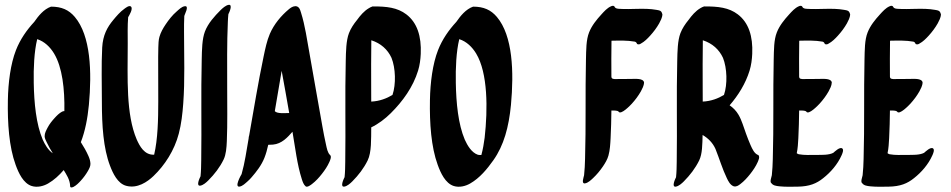

<svg xmlns="http://www.w3.org/2000/svg" viewBox="-20 -772 4024 812"><path d="M181.5 -232.6C175.5 -220.9 168.6 -209.2 168.8 -195.6C168.9 -187 174 -177.9 177.5 -170.4C185 -154 193.9 -138.7 203.4 -123.7C183.4 -136.7 169.7 -161.5 160.6 -181.5C132.8 -247 124.2 -336 122.7 -421.8C121.5 -484.8 124.4 -553 137.3 -606.4C168 -596.7 192.1 -573.1 208.7 -545.6C243.7 -487.7 254 -394.4 252.2 -302.1C249 -302.6 244.9 -301 242.2 -299.6C230.5 -293.4 220.4 -283.2 211.6 -273.5C200.5 -261.4 189.1 -247.4 181.5 -232.6ZM249.4 -52.8C260.5 -34.3 276.1 -12 276.6 15.2C276.8 24 287 20.3 291.1 18.2C302.8 12 312.9 1.8 321.7 -7.9C333.1 -20.4 343.4 -34.2 351.8 -48.9C356.8 -57.7 362.7 -68.5 362.5 -79.1C362.2 -90.6 358.8 -101.5 354.2 -111.9C345.1 -132.6 333.9 -151.9 321.9 -170.7C339.9 -217.1 350.2 -269.7 355.9 -328.3C368.9 -468 363.7 -621 296.4 -700.4C270.9 -730.4 240.4 -743.9 195.8 -743.9C164.9 -733 142.6 -705 124.8 -679.4C93.2 -645.2 65.5 -605.8 47.5 -559.9C24.7 -501.7 14.6 -423 13.3 -348.7C11.5 -250.5 18.3 -150.8 46.2 -74.6C58.4 -41 78.3 3.4 114.3 14.7C137.2 21.8 163 15.8 183.3 4.1C208.6 -10.4 230.2 -30.5 249.4 -52.8Z M506 -734.8C487.7 -721.8 472.9 -704.2 458.7 -687.1C433.5 -656.7 415.2 -623.7 412.2 -571.2C408.3 -495.3 410.8 -416.4 410.9 -338.6C410.9 -242.2 416.9 -145.1 445.3 -71C457.6 -38.8 477.2 3.5 512.9 13.6C560.9 27.1 603.9 -3.4 629.2 -27.6C677 -73.4 717.4 -135.6 736.1 -206.7C747 -248 751.7 -290.9 754.9 -333.4C762.4 -433.2 758.3 -534 758.3 -637.4C758.3 -659.5 758.1 -681.7 759.4 -703.7C759.8 -710.4 782.7 -748.8 761 -745.6C747.8 -743.7 736.3 -731.4 726.9 -723.3C709.1 -708.1 693.6 -688.2 680.6 -668.9C669.5 -652.5 659.6 -635 654.2 -615.9C650.2 -601.8 650.1 -586.2 649.6 -571.6C648.7 -545 649 -518.4 649 -491.8C649.1 -442.4 649.3 -393 649.3 -343.6C649.3 -267.2 647.4 -183.3 631.9 -117.7C590 -115.9 570.6 -154.7 558.1 -182.3C512.4 -289.6 519.9 -440.7 520.2 -586.2C520.2 -623.6 519 -663.3 522 -699.3C526 -706.3 544.6 -735.6 533.4 -744.6C525.7 -750.6 510.8 -738.2 506 -734.8Z M912.6 -728.9C887.7 -704 860.2 -673.9 846.7 -638.8C834.6 -607.2 834 -561.7 833.1 -519.8C829.6 -378.7 833.2 -236 831 -94C830.6 -71.5 830.5 -48.9 828.1 -26.5C824.9 -20.4 807.6 16 827.1 13.1C839.5 11.3 853 -0.9 861.2 -9.2C887.3 -35.5 909.6 -64.1 925.8 -97.5C935.8 -118 938.2 -147.3 939.3 -175C942.4 -250.4 940.8 -328.1 940.8 -405.2C940.8 -496.5 939.5 -588.1 943.6 -679.4C944.1 -690.2 944.6 -701.2 945.8 -712C949 -718.1 966.1 -754.4 946.7 -751.5C934.3 -749.3 920.9 -737.1 912.6 -728.9Z M1227.5 -745.7C1217.2 -745.2 1207.4 -737.8 1201.2 -732.6C1168.7 -705.3 1138.8 -669.8 1121.2 -628.8C1108.8 -600.1 1101.6 -565.2 1094.7 -532.3C1071.8 -423.1 1053.6 -311.2 1033.9 -199.8C1032.5 -195.4 1031.5 -190.7 1031.4 -185.7C1022.4 -135 1015.6 -83.9 1001.8 -35.7C998 -29.8 970.2 20.5 993.1 17.1C1006.2 15.2 1017.8 2.9 1027.2 -5.1C1033.3 -10.3 1038.9 -16.3 1044.2 -22.4C1064.9 -46.3 1085.7 -73 1098.2 -104.3C1105.3 -122.4 1110.3 -140.7 1114.4 -159.6C1121 -159.6 1127.6 -159.8 1134.2 -160.4C1172.2 -163.7 1196.8 -192 1216.9 -214.8C1228.6 -147.8 1236.5 -76.3 1256.4 -14.4C1259.7 -4 1263.8 8.6 1272.4 15.9C1279.6 22.1 1295.4 9.4 1299.7 6.1C1315.5 -5.9 1329.2 -21 1341.4 -36.6C1353.6 -52.1 1365.1 -69 1373.1 -87.2C1375.6 -93 1383.5 -109.7 1376.2 -116.1C1365.2 -125.7 1362.2 -145.1 1358.6 -161C1352.7 -186.4 1348.1 -212.1 1343.4 -237.7C1324.7 -340.1 1307.6 -442.7 1289.1 -545.2C1278.6 -603 1270.3 -663.9 1253.3 -717.7C1249.3 -730.4 1245.8 -746 1228.4 -746C1228.1 -745.9 1227.8 -745.8 1227.5 -745.7ZM1142.2 -301.9C1152.2 -358.8 1161.4 -415.7 1171.2 -472.5C1182.3 -413.1 1192.7 -353.6 1203.1 -294C1202.9 -294 1202.6 -294 1202.4 -294C1184.1 -293.9 1152.2 -290.4 1142.2 -301.9Z M1550 -342.4C1549.9 -360.9 1549.8 -379.5 1549.8 -398.1C1549.8 -465.9 1549.1 -533.9 1550.4 -601.7C1590.7 -588.8 1619.4 -562.7 1635.7 -527.4C1653.1 -484.2 1655.3 -415.6 1639.9 -370.5C1615.6 -355.9 1585.4 -343.9 1550 -342.4ZM1489.9 -687.5C1476 -670.6 1463.6 -652 1455.8 -631.8C1443.7 -600.2 1443.1 -554.7 1442.2 -512.8C1438.7 -372.1 1442.3 -229.8 1440.1 -88.2C1439.8 -66.4 1439.6 -44.4 1437.3 -22.8C1434.1 -16.7 1416.5 20.1 1436.1 17.2C1448.5 15.4 1462 3.2 1470.2 -5.1C1496.4 -31.5 1518.3 -60 1534.8 -93.3C1551.9 -128.1 1549.3 -184.5 1550 -233.3C1580.6 -248.1 1608.7 -269.4 1632.6 -293.2C1683.5 -343.7 1726.8 -403.9 1748.1 -473.1C1755.2 -496 1758.3 -520.3 1759.4 -544.2C1762.8 -618.8 1744.1 -676.5 1698.5 -711.2C1660.5 -740.1 1616 -745.1 1555.8 -744.8C1550.1 -742.8 1545.2 -740.9 1539.9 -737.3C1519.6 -725.4 1503.5 -706.3 1489.9 -687.5Z M1909.8 -679.4C1878.2 -645.2 1850.5 -605.8 1832.5 -559.9C1809.7 -501.7 1799.6 -423 1798.3 -348.7C1796.5 -250.5 1803.3 -150.8 1831.2 -74.6C1843.4 -41 1863.3 3.4 1899.3 14.7C1922.2 21.8 1948 15.8 1968.3 4.1C2008.9 -19.1 2039.9 -56.8 2066.5 -94.3C2110.9 -156.9 2131.9 -234.9 2140.9 -328.3C2153.9 -468 2148.7 -621 2081.4 -700.4C2055.9 -730.4 2025.4 -743.9 1980.8 -743.9C1949.9 -733 1927.6 -705 1909.8 -679.4ZM2015.8 -116.6C2010.9 -116.3 2006 -116.5 2001.5 -117.3C1974.3 -126.3 1956.5 -157.3 1945.6 -181.5C1917.8 -247 1909.2 -336 1907.7 -421.8C1906.5 -484.8 1909.4 -553 1922.3 -606.4C1953 -596.7 1977.1 -573.1 1993.7 -545.6C2043.4 -463.6 2043.2 -310.5 2029.7 -189.9C2026.6 -165.3 2022.3 -140.6 2015.8 -116.6Z M2644.7 -438.1C2629.2 -438 2613.8 -437.9 2598.3 -437.9C2586.9 -437.9 2572.9 -435.4 2567 -442.1C2566.6 -443.9 2566.3 -446 2565.7 -447.5C2565.4 -498.2 2565.2 -549 2566.1 -599.8C2600 -600.5 2633.8 -601.5 2664.5 -595.9C2664.7 -595.9 2664.9 -595.8 2665.1 -595.8C2670.7 -594 2672.4 -590.7 2674.8 -585.6C2680.3 -583.4 2685.5 -584.1 2690.6 -587.8C2705.5 -595.7 2718.3 -608.7 2729.5 -621C2744 -636.9 2757.2 -654.5 2767.8 -673.2C2773.3 -684.2 2781 -696.8 2781.4 -711.7C2779.6 -717.3 2777.8 -723.3 2772.3 -726.1C2767.3 -728.7 2761 -729.4 2755.6 -730.4C2706.1 -739.4 2649.7 -731.1 2598 -734.7C2590 -735.3 2583.6 -736.4 2579.8 -741.9C2578.3 -748.3 2570.5 -748.9 2564.2 -745.4C2548 -738.6 2534.3 -723 2523.2 -710.8C2502.9 -688.6 2482.9 -664.1 2471.5 -635.4C2458.5 -603.2 2459.2 -560.6 2458.1 -518.9C2454.9 -379.1 2458.5 -239.5 2454.3 -99.8C2453.6 -76.9 2452.8 -53.8 2450.2 -31C2448.8 -22.8 2437.2 5.9 2454.1 3.5C2466.8 1.6 2479.5 -10.6 2488.2 -18.8C2503.9 -33.5 2517.9 -50.5 2530 -68.3C2539.5 -82.3 2548.6 -97.5 2553.2 -114C2559.8 -137.7 2561 -163 2562.3 -187.4C2564.3 -226.4 2565.3 -265.5 2565.7 -304.7C2575.2 -304.5 2590.1 -305.4 2595.8 -300.3C2605 -283.2 2647.3 -328.2 2652 -333.3C2666.5 -349.2 2679.7 -366.8 2690.3 -385.5C2695.8 -396.5 2703.4 -408.7 2703.8 -423.8C2699.7 -442.3 2664.9 -438.1 2644.7 -438.1Z M2952 -342.4C2951.9 -360.9 2951.8 -379.5 2951.8 -398C2951.8 -465.8 2951.1 -533.8 2952.4 -601.7C2992.7 -588.7 3021.3 -562.7 3037.6 -527.4C3055 -484.2 3057.2 -415.6 3041.8 -370.5C3017.5 -355.9 2987.8 -344 2952 -342.4ZM2891.8 -687.5C2877.9 -670.6 2865.5 -652 2857.7 -631.8C2845.6 -600.2 2845 -554.7 2844.1 -512.8C2840.6 -372.1 2844.2 -229.8 2842 -88.2C2841.7 -66.2 2841.5 -44.2 2839.1 -22.4C2835.9 -16.3 2818.6 20.2 2838.1 17.3C2850.5 15.5 2864 3.3 2872.2 -5C2898.4 -31.4 2920.3 -59.9 2936.8 -93.2C2950.6 -121.1 2950.3 -162.3 2951.4 -201.2C2975.2 -187.2 2994.1 -168.2 3005.7 -142.5C3022.6 -100.4 3034.8 -58.1 3053.9 -18.6C3060.2 -5.5 3068.1 10.4 3082.6 15.8C3094.1 18.7 3102 13.2 3111.1 6.4C3126.9 -5.6 3140.6 -20.8 3152.9 -36.3C3165.1 -51.9 3176.6 -68.7 3184.6 -86.9C3187.6 -95.2 3194.4 -106.6 3187.7 -115.8C3169.9 -121.7 3161.4 -142.6 3154.3 -158.1C3147.3 -174 3141.1 -190.3 3135.1 -206.6C3125 -233.8 3117.5 -262.5 3103.3 -286.7C3093.5 -303.4 3080.7 -316.3 3065.7 -326.6C3102.8 -369.6 3133.2 -418.6 3150 -473.1C3157.1 -496 3160.2 -520.3 3161.3 -544.2C3164.7 -618.8 3146 -676.5 3100.4 -711.2C3062.4 -740.1 3017.9 -745.1 2957.7 -744.8C2952.1 -742.8 2947.4 -740.9 2942.2 -737.6C2921.8 -725.7 2905.5 -706.4 2891.8 -687.5Z M3438.7 -438.1C3423.2 -438 3407.8 -437.9 3392.3 -437.9C3380.9 -437.9 3366.9 -435.4 3361 -442.1C3360.6 -443.9 3360.3 -446 3359.7 -447.5C3359.4 -498.2 3359.2 -549 3360.1 -599.8C3394 -600.5 3427.8 -601.5 3458.5 -595.9C3458.7 -595.9 3458.9 -595.8 3459.1 -595.8C3464.7 -594 3466.4 -590.7 3468.8 -585.6C3474.3 -583.4 3479.5 -584.1 3484.6 -587.8C3499.5 -595.7 3512.3 -608.7 3523.5 -621C3538 -636.9 3551.2 -654.5 3561.8 -673.2C3567.3 -684.2 3575 -696.8 3575.4 -711.7C3573.6 -717.3 3571.8 -723.3 3566.3 -726.1C3561.3 -728.7 3555 -729.4 3549.6 -730.4C3500.1 -739.4 3443.7 -731.1 3392 -734.7C3384 -735.3 3377.6 -736.4 3373.8 -741.9C3372.3 -748.3 3364.5 -748.9 3358.2 -745.4C3342 -738.6 3328.3 -723 3317.2 -710.8C3296.9 -688.6 3276.9 -664.1 3265.5 -635.4C3252.5 -603.2 3253.2 -560.6 3252.1 -518.9C3248.9 -379.1 3252.5 -239.5 3248.3 -99.8C3247.6 -76.9 3246.8 -53.8 3244.2 -31C3243 -24 3234.2 -1.8 3242.5 2.8C3249.4 12.6 3262.1 14.5 3277.4 16.1C3302.6 18.6 3328.5 17.7 3353.8 17.4C3403.5 16.6 3433.4 4.1 3461.5 -18.6C3492.9 -43.3 3522.2 -76.7 3539.2 -115.2C3541.6 -120.6 3549.8 -138.1 3542.3 -144.1C3531.5 -152.2 3510.4 -130.7 3504 -125.6C3485.3 -115.9 3455.6 -116.9 3433.4 -116.9C3408.6 -116.9 3382.5 -115.1 3357.9 -119.7C3354.9 -120.6 3352 -122.1 3349.6 -124.1C3354.1 -144.8 3355.1 -166.4 3356.3 -187.4C3358.3 -226.4 3359.3 -265.5 3359.7 -304.7C3369.2 -304.5 3384.1 -305.4 3389.8 -300.3C3399 -283.2 3441.3 -328.2 3446 -333.3C3460.5 -349.2 3473.7 -366.8 3484.3 -385.5C3489.8 -396.5 3497.4 -408.7 3497.8 -423.8C3493.7 -442.3 3458.9 -438.1 3438.7 -438.1ZM3508.8 -128.4C3509 -128.5 3509.2 -128.7 3509.5 -128.8C3509.2 -128.7 3509 -128.5 3508.8 -128.4Z M3822.7 -438.1C3807.2 -438 3791.8 -437.9 3776.3 -437.9C3764.9 -437.9 3750.9 -435.4 3745 -442.1C3744.6 -443.9 3744.3 -446 3743.7 -447.5C3743.4 -498.2 3743.2 -549 3744.1 -599.8C3778 -600.5 3811.8 -601.5 3842.5 -595.9C3842.7 -595.9 3842.9 -595.8 3843.1 -595.8C3848.7 -594 3850.4 -590.7 3852.8 -585.6C3858.3 -583.4 3863.5 -584.1 3868.6 -587.8C3883.5 -595.7 3896.3 -608.7 3907.5 -621C3922 -636.9 3935.2 -654.5 3945.8 -673.2C3951.3 -684.2 3959 -696.8 3959.4 -711.7C3957.6 -717.3 3955.8 -723.3 3950.3 -726.1C3945.3 -728.7 3939 -729.4 3933.6 -730.4C3884.1 -739.4 3827.7 -731.1 3776 -734.7C3768 -735.3 3761.6 -736.4 3757.8 -741.9C3756.3 -748.3 3748.5 -748.9 3742.2 -745.4C3726 -738.6 3712.3 -723 3701.2 -710.8C3680.9 -688.6 3660.9 -664.1 3649.5 -635.4C3636.5 -603.2 3637.2 -560.6 3636.1 -518.9C3632.9 -379.1 3636.5 -239.5 3632.3 -99.8C3631.6 -76.9 3630.8 -53.8 3628.2 -31C3627 -24 3618.2 -1.8 3626.5 2.8C3633.4 12.6 3646.1 14.5 3661.4 16.1C3686.6 18.6 3712.5 17.7 3737.8 17.4C3787.5 16.6 3817.4 4.1 3845.5 -18.6C3876.9 -43.3 3906.2 -76.7 3923.2 -115.2C3925.6 -120.6 3933.8 -138.1 3926.3 -144.1C3915.5 -152.2 3894.4 -130.7 3888 -125.6C3869.3 -115.9 3839.6 -116.9 3817.4 -116.9C3792.6 -116.9 3766.5 -115.1 3741.9 -119.7C3738.9 -120.6 3736 -122.1 3733.6 -124.1C3738.1 -144.8 3739.1 -166.4 3740.3 -187.4C3742.3 -226.4 3743.3 -265.5 3743.7 -304.7C3753.2 -304.5 3768.1 -305.4 3773.8 -300.3C3783 -283.2 3825.3 -328.2 3830 -333.3C3844.5 -349.2 3857.7 -366.8 3868.3 -385.5C3873.8 -396.5 3881.4 -408.7 3881.8 -423.8C3877.7 -442.3 3842.9 -438.1 3822.7 -438.1ZM3892.8 -128.4C3893 -128.5 3893.2 -128.7 3893.5 -128.8C3893.2 -128.7 3893 -128.5 3892.8 -128.4Z"/></svg>

Font: Quiapo Free
Style: Regular
Weight: 400
Designer: Aaron Amar
Version: Version 001.002